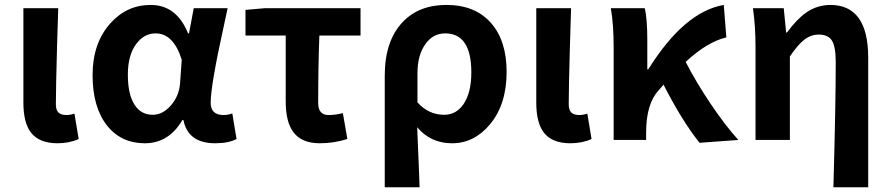

<svg xmlns="http://www.w3.org/2000/svg" viewBox="-20 -581 3695 797"><path d="M218.8 13.7Q141.6 13.7 107.4 -32.2Q77.1 -73.2 77.1 -155.3V-546.9H221.7Q220.7 -496.1 216.8 -387.7Q211.9 -211.9 211.9 -148.4Q211.9 -124 222.7 -113.8Q233.4 -103.5 255.9 -103.5Q271.5 -103.5 289.1 -109.4L306.6 -3.9Q267.6 13.7 218.8 13.7Z M873 13.7Q760.7 13.7 741.2 -83H737.3Q680.7 13.7 581.5 13.7Q482.4 13.7 423.8 -60.5Q364.3 -136.7 364.3 -269Q364.3 -401.4 437.5 -483.4Q505.9 -560.5 605.5 -560.5Q712.9 -560.5 760.7 -442.4H764.6L784.2 -546.9H924.8Q919.9 -525.4 910.2 -478.5Q854.5 -227.5 854.5 -154.3Q854.5 -103.5 908.2 -103.5Q926.8 -103.5 944.3 -110.4L961.9 -3.9Q928.7 13.7 873 13.7ZM614.3 -104.5Q655.3 -104.5 689.5 -143.6Q723.6 -182.6 727.5 -236.3L734.4 -333Q700.2 -442.4 626 -442.4Q579.1 -442.4 546.9 -400.4Q510.7 -353.5 510.7 -271Q510.7 -188.5 539.1 -145.5Q565.4 -104.5 614.3 -104.5Z M1307.6 13.7Q1231.4 13.7 1197.3 -33.2Q1166 -75.2 1166 -160.2V-433.6H999V-540L1079.1 -546.9H1476.6V-433.6H1305.7Q1300.8 -305.7 1300.8 -153.3Q1300.8 -103.5 1343.8 -103.5Q1372.1 -103.5 1403.3 -111.3L1421.9 -3.9Q1365.2 13.7 1307.6 13.7Z M1577.1 196.3V-266.6Q1577.1 -411.1 1651.4 -489.3Q1718.8 -560.5 1833 -560.5Q1951.2 -560.5 2017.1 -486.8Q2083 -413.1 2083 -282.2Q2083 -147.5 2013.7 -64.5Q1948.2 13.7 1856.4 13.7Q1767.6 13.7 1711.9 -52.7Q1712.9 -34.2 1713.9 1Q1719.7 128.9 1721.7 196.3ZM1824.2 -104.5Q1873 -104.5 1903.3 -147.5Q1936.5 -195.3 1936.5 -280.3Q1936.5 -442.4 1828.1 -442.4Q1777.3 -442.4 1746.1 -398.4Q1712.9 -352.5 1712.9 -276.4V-156.2Q1758.8 -104.5 1824.2 -104.5Z M2347.7 13.7Q2270.5 13.7 2236.3 -32.2Q2206.1 -73.2 2206.1 -155.3V-546.9H2350.6Q2349.6 -496.1 2345.7 -387.7Q2340.8 -211.9 2340.8 -148.4Q2340.8 -124 2351.6 -113.8Q2362.3 -103.5 2384.8 -103.5Q2400.4 -103.5 2418 -109.4L2435.5 -3.9Q2396.5 13.7 2347.7 13.7Z M2883.8 11.7Q2810.5 -80.1 2734.4 -229.5L2714.8 -207Q2662.1 -150.4 2662.1 -31.2V0H2527.3V-383.8Q2527.3 -480.5 2515.6 -546.9H2656.2Q2667 -504.9 2667 -413.1V-293H2670.9Q2820.3 -532.2 2984.4 -560.5L2995.1 -425.8Q2916 -407.2 2826.2 -324.2Q2868.2 -242.2 2927.7 -153.3Q2989.3 -61.5 3044.9 0Z M3439.5 196.3Q3449.2 -149.4 3449.2 -323.2Q3449.2 -386.7 3433.6 -412.1Q3418 -437.5 3378.9 -437.5Q3345.7 -437.5 3318.4 -416Q3292 -395.5 3258.8 -346.7V0H3116.2V-383.8Q3116.2 -473.6 3105.5 -546.9H3233.4L3243.2 -446.3H3247.1Q3288.1 -502 3327.1 -529.3Q3373 -560.5 3426.8 -560.5Q3584 -560.5 3584 -340.8V196.3Z"/></svg>

Font: Bpmf GenYo Gothic B
Style: B
Weight: 700
Foundry: But Ko
Version: Version 1.320